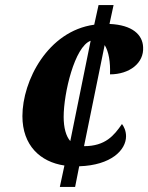

<svg xmlns="http://www.w3.org/2000/svg" viewBox="-20 -734 582 754"><path d="M233 -84 215 0H275L291 -81C417 -85 475 -145 475 -199C475 -221 466 -238 459 -247C428 -202 394 -160 310 -160L391 -557C407 -532 414 -490 412 -442C488 -442 546 -486 542 -549C540 -597 501 -636 410 -640L426 -714H367L350 -637C168 -612 68 -417 68 -278C68 -163 138 -98 233 -84ZM336 -574 256 -180C239 -199 230 -233 230 -275C230 -368 273 -551 336 -574Z"/></svg>

Font: Noto Serif ExtraCondensed Black
Style: Italic
Weight: 900
Width: 2
Italic angle: -12°
Designer: Monotype Design Team
Foundry: Monotype Imaging Inc.
Version: Version 2.014